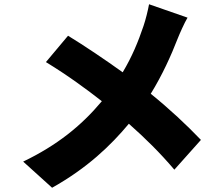

<svg xmlns="http://www.w3.org/2000/svg" viewBox="-20 -822 1040 903"><path d="M300 -654 196 -530C301 -466 390 -400 459 -346C361 -229 247 -138 89 -62L225 61C391 -32 501 -138 586 -240C663 -172 732 -104 800 -24L925 -164C859 -233 777 -310 689 -381C744 -470 786 -564 815 -639C825 -664 847 -714 862 -739L681 -802C676 -774 665 -729 655 -700C630 -626 601 -555 557 -482C475 -541 377 -607 300 -654Z"/></svg>

Font: Noto Sans HK Black
Style: Regular
Weight: 900
Designer: Ryoko NISHIZUKA 西塚涼子 (kana, bopomofo & ideographs); Paul D. Hunt (Latin, Greek & Cyrillic); Sandoll Communications 산돌커뮤니
Foundry: Adobe
Version: Version 2.004;hotconv 1.0.118;makeotfexe 2.5.65603